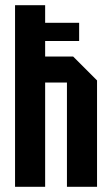

<svg xmlns="http://www.w3.org/2000/svg" viewBox="-20 -720 432 740"><path d="M38 0V-700H154V-502H262L354 -410V0H238V-402H154V0ZM43 -562V-632H285V-562Z"/></svg>

Font: Tektur Condensed Medium
Style: Regular
Weight: 500
Width: 3
Designer: Adam Jagosz
Foundry: Adam Jagosz
Version: Version 1.005;gftools[0.9.30]